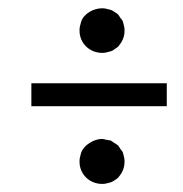

<svg xmlns="http://www.w3.org/2000/svg" viewBox="-20 -457 453 475"><path d="M288.1 -380.9C288.1 -384.8 288.1 -388.7 287.1 -391.6C286.1 -395.5 285.2 -399.4 284.2 -403.3C283.2 -406.2 281.2 -409.2 278.3 -412.1C276.4 -415 274.4 -418 272.5 -420.9C269.5 -423.8 257.8 -431.6 253.9 -432.6C250 -433.6 246.1 -434.6 242.2 -435.5C239.3 -436.5 235.4 -436.5 232.4 -436.5C211.9 -436.5 187.5 -423.8 180.7 -403.3C179.7 -399.4 178.7 -395.5 177.7 -391.6C176.8 -388.7 176.8 -384.8 176.8 -380.9C176.8 -349.6 202.1 -326.2 232.4 -326.2C235.4 -326.2 239.3 -326.2 242.2 -327.1C246.1 -328.1 250 -329.1 253.9 -330.1C256.8 -331.1 259.8 -332 262.7 -335C265.6 -336.9 269.5 -338.9 272.5 -341.8C282.2 -353.5 288.1 -365.2 288.1 -380.9ZM392.6 -194.3V-251H57.6V-194.3ZM288.1 -56.6C288.1 -60.5 288.1 -64.5 287.1 -67.4C286.1 -71.3 285.2 -75.2 284.2 -79.1C283.2 -82 281.2 -85 278.3 -87.9C276.4 -90.8 274.4 -93.8 272.5 -96.7C269.5 -99.6 265.6 -101.6 262.7 -103.5C259.8 -105.5 256.8 -107.4 253.9 -109.4L242.2 -111.3C239.3 -112.3 235.4 -113.3 232.4 -113.3C212.9 -113.3 187.5 -98.6 180.7 -79.1C179.7 -75.2 178.7 -71.3 177.7 -67.4C176.8 -64.5 176.8 -60.5 176.8 -56.6C176.8 -25.4 202.1 -2 232.4 -2C235.4 -2 239.3 -2 242.2 -2.9C246.1 -3.9 250 -4.9 253.9 -5.9C257.8 -6.8 269.5 -14.6 272.5 -17.6C282.2 -29.3 288.1 -41 288.1 -56.6Z"/></svg>

Font: My Font
Style: Regular
Weight: 400
Designer: Alfredo Marco Pradil
Version: Version 0.001